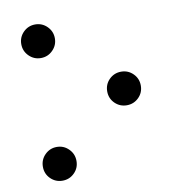

<svg xmlns="http://www.w3.org/2000/svg" viewBox="-72 -654 658 731"><g transform="rotate(-10 257.5 -289.0)"><path d="M157.7 -571.8Q176.8 -552.7 176.8 -525.9Q176.8 -499 157.7 -480Q138.7 -460.9 111.8 -460.9Q85 -460.9 65.9 -480Q46.9 -499 46.9 -525.9Q46.9 -552.7 65.9 -571.8Q85 -590.8 111.8 -590.8Q138.7 -590.8 157.7 -571.8ZM157.7 -98.1Q176.8 -79.1 176.8 -51.8Q176.8 -24.4 157.7 -5.6Q138.7 13.2 111.8 13.2Q85 13.2 65.9 -5.6Q46.9 -24.4 46.9 -51.8Q46.9 -79.1 65.9 -98.1Q85 -117.2 111.8 -117.2Q138.7 -117.2 157.7 -98.1ZM448.7 -338.1Q467.8 -319.3 467.8 -292Q467.8 -264.6 448.7 -245.8Q429.7 -227.1 402.8 -227.1Q376 -227.1 356.9 -245.8Q337.9 -264.6 337.9 -292Q337.9 -319.3 356.9 -338.1Q376 -356.9 402.8 -356.9Q429.7 -356.9 448.7 -338.1Z"/></g></svg>

Font: Miedinger*
Style: Book
Weight: 400
Version: Version 001.000